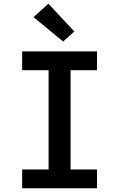

<svg xmlns="http://www.w3.org/2000/svg" viewBox="-20 -1011 640 1031"><path d="M99 0V-101H241V-634H99V-735H501V-634H359V-101H501V0ZM319 -788 160 -919 240 -991 379 -842Z"/></svg>

Font: Iosevka Slab Extended
Style: Bold
Weight: 700
Width: 7
Monospace: yes
Designer: Belleve Invis
Foundry: Belleve Invis
Version: Version 11.1.0; ttfautohint (v1.8.3)